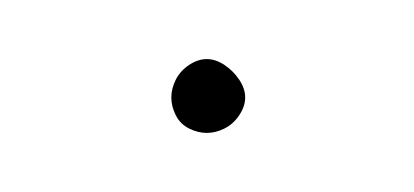

<svg xmlns="http://www.w3.org/2000/svg" viewBox="-20 -363 140 65"><path d="M38 -330Q38 -327 39.5 -324Q41 -321 44 -319.5Q47 -318 50 -318Q53 -318 56 -319.5Q59 -321 61 -324Q63 -327 63 -330Q63 -333 61 -336Q59 -339 56 -341Q53 -343 50 -343Q47 -343 44 -341Q41 -339 39.5 -336Q38 -333 38 -330Z"/></svg>

Font: Linefont Thin
Style: Regular
Weight: 100
Monospace: yes
Version: Version 3.002;gftools[0.9.33]